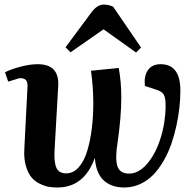

<svg xmlns="http://www.w3.org/2000/svg" viewBox="-20 -810 857 844"><path d="M477.1 -780.8 600.1 -601.1 578.1 -579.1 435.1 -681.2 290 -580.1 268.1 -602.1 382.8 -756.8Q408.2 -790 436 -790Q456.1 -790 477.1 -780.8ZM379.9 -499 502 -511.2Q513.2 -450.2 513.2 -381.8Q513.2 -296.9 497.1 -185.1Q485.4 -113.8 495.8 -80.3Q506.3 -46.9 547.9 -46.9Q589.4 -46.9 626.5 -89.8Q663.6 -132.8 685.3 -200.9Q707 -269 708 -341.8Q708.5 -380.4 699.5 -394.8Q690.4 -409.2 663.1 -417L617.2 -432.1Q611.8 -475.1 630.1 -501.5Q648.4 -527.8 686 -527.8Q772.9 -527.8 772.9 -412.1Q772.9 -377 768.8 -338.4Q764.6 -299.8 755.6 -258.1Q746.6 -216.3 733.2 -177.5Q719.7 -138.7 699.5 -103.5Q679.2 -68.4 654.5 -42.5Q629.9 -16.6 596.7 -1.2Q563.5 14.2 525.9 14.2Q501.5 14.2 480.7 8.1Q460 2 441.4 -12.2Q422.9 -26.4 411.1 -52.7Q399.4 -79.1 397 -116.2Q350.1 14.2 231.9 14.2Q212.4 14.2 194.6 11.2Q176.8 8.3 155 -2.2Q133.3 -12.7 118.4 -30.3Q103.5 -47.9 94 -79.8Q84.5 -111.8 86.9 -154.8L101.1 -433.1Q101.6 -456.5 86.2 -463.4Q70.8 -470.2 50.8 -461.9L16.1 -451.2L2 -492.2Q27.3 -505.4 69.3 -516.6Q111.3 -527.8 146 -527.8Q242.2 -527.8 235.8 -430.2L220.2 -155.8Q216.3 -100.1 227.3 -74Q238.3 -47.9 271 -47.9Q302.2 -47.9 325.9 -74.5Q349.6 -101.1 363.3 -146.2Q377 -191.4 383.5 -244.6Q390.1 -297.9 390.1 -356.9Q390.1 -427.2 379.9 -499Z"/></svg>

Font: Literata SemiBold
Style: Italic
Weight: 650
Italic angle: -2.39999°
Designer: Latin by Veronika Burian and Jose Scaglione. Greek by Irene Vlachou. Cyrillic by Vera Evstafieva
Foundry: TypeTogether
Version: Version 3.021